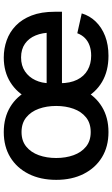

<svg xmlns="http://www.w3.org/2000/svg" viewBox="195 -788 604 1034"><g transform="rotate(-90 497.0 -271.0)"><path d="M302.7 11.2Q224.6 11.2 167 -23.9Q109.4 -59.1 77.4 -122.6Q45.4 -186 45.4 -270Q45.4 -355 77.4 -418.7Q109.4 -482.4 167 -517.6Q224.6 -552.7 302.7 -552.7Q380.9 -552.7 438.7 -517.6Q496.6 -482.4 528.6 -418.7Q560.5 -355 560.5 -270Q560.5 -186 528.6 -122.6Q496.6 -59.1 438.7 -23.9Q380.9 11.2 302.7 11.2ZM302.7 -84.5Q350.6 -84.5 381.8 -109.6Q413.1 -134.8 428.2 -177Q443.4 -219.2 443.4 -270.5Q443.4 -321.8 428.2 -364Q413.1 -406.2 381.8 -431.6Q350.6 -457 302.7 -457Q255.4 -457 224.4 -431.6Q193.4 -406.2 178.2 -364Q163.1 -321.8 163.1 -270.5Q163.1 -219.2 178.2 -177Q193.4 -134.8 224.4 -109.6Q255.4 -84.5 302.7 -84.5ZM713.4 11.2Q631.8 11.2 573 -23.4Q514.2 -58.1 482.4 -121.1Q450.7 -184.1 450.7 -269.5Q450.7 -353.5 481.9 -417.2Q513.2 -481 570.3 -516.8Q627.4 -552.7 704.1 -552.7Q752.4 -552.7 796.6 -537.1Q840.8 -521.5 875.5 -488.3Q910.2 -455.1 930.4 -403.1Q950.7 -351.1 950.7 -277.8V-239.3H510.7V-321.8H892.1L838.4 -295.9Q838.4 -344.2 823.2 -381.1Q808.1 -418 778.3 -438.7Q748.5 -459.5 704.6 -459.5Q660.6 -459.5 629.6 -438.5Q598.6 -417.5 582.3 -382.6Q565.9 -347.7 565.9 -306.2V-249.5Q565.9 -195.3 584.5 -157.7Q603 -120.1 636.7 -101.1Q670.4 -82 714.4 -82Q743.7 -82 767.6 -90.3Q791.5 -98.6 808.6 -115.2Q825.7 -131.8 835 -156.7L941.9 -132.8Q929.2 -89.8 897.7 -57.4Q866.2 -24.9 819.6 -6.8Q772.9 11.2 713.4 11.2Z"/></g></svg>

Font: Inter
Style: 540
Weight: 540
Designer: Rasmus Andersson
Foundry: rsms
Version: Version 4.001;git-66647c0bb